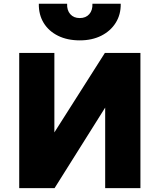

<svg xmlns="http://www.w3.org/2000/svg" viewBox="-20 -974 826 994"><path d="M79.5 0V-700H261.5V-288.5L523 -700H707V0H524.5V-417L262.5 0ZM393 -765Q328.5 -765 280.5 -788.8Q232.5 -812.5 206.2 -855.2Q180 -898 181 -954.5H327.5Q326 -921 343.8 -900.8Q361.5 -880.5 393 -880.5Q424.5 -880.5 442.2 -900.8Q460 -921 458.5 -954.5H605Q606 -899 579.2 -856.2Q552.5 -813.5 504.5 -789.2Q456.5 -765 393 -765Z"/></svg>

Font: Geologica Roman ExtraBold
Style: Regular
Weight: 800
Designer: Sindre Bremnes, Frode Helland
Foundry: Monokrom Skriftforlag AS
Version: Version 1.010;gftools[0.9.28]